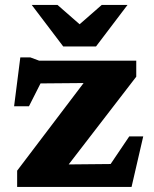

<svg xmlns="http://www.w3.org/2000/svg" viewBox="-20 -736 607 756"><path d="M47.5 0V-64L349 -461.5L422 -410L79.5 -407L177 -481.5L94 -317.5H35.5L60 -510H99.5L134.5 -497H516.5V-434L208 -33.5L139 -87.5L447.5 -90.5L375 -30L489 -199H544L498 0ZM313.5 -623H273.5L380.5 -716.5H482L358 -553H229L105 -716.5H206.5Z"/></svg>

Font: Newsreader 9pt
Style: Bold
Weight: 700
Designer: Hugues Gentile
Foundry: Production Type
Version: Version 1.003